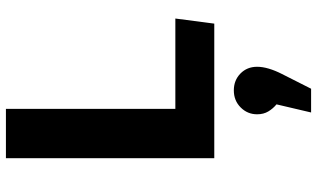

<svg xmlns="http://www.w3.org/2000/svg" viewBox="-233 -518 1081 655"><g transform="rotate(-90 307.5 -190.5)"><path d="M95.4 0V-710.8H263.6V-132.8H571.8L554.4 0ZM326.7 66.7Q361 66.7 384.1 89.2Q407.2 111.8 407.2 146.2Q407.2 164.6 400.8 186.2Q394.4 207.7 382.6 230.8L332.3 330.3H251.3L279 212.3Q264.6 200.5 254.9 184.4Q245.1 168.2 245.1 146.2Q245.1 113.3 268.5 90Q291.8 66.7 326.7 66.7Z"/></g></svg>

Font: FiraCode Nerd Font
Style: Bold
Weight: 700
Designer: Carrois Corporate, Edenspiekermann AG, Nikita Prokopov
Foundry: Carrois Corporate, Edenspiekermann AG, Nikita Prokopov
Version: Version 6.002;Nerd Fonts 2.1.0